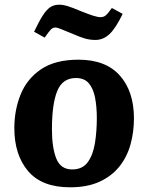

<svg xmlns="http://www.w3.org/2000/svg" viewBox="-20 -782 631 817"><path d="M278 15Q158 15 99.5 -54Q41 -123 41 -237Q41 -314 68 -380.5Q95 -447 155 -487.5Q215 -528 314 -528Q430 -528 490 -460.5Q550 -393 550 -278Q550 -221 535.5 -168Q521 -115 488.5 -74Q456 -33 404 -9Q352 15 278 15ZM287 -61Q331 -61 353.5 -92Q376 -123 384 -173Q392 -223 392 -279Q392 -328 384.5 -366.5Q377 -405 358 -427.5Q339 -450 303 -450Q246 -450 223.5 -394.5Q201 -339 201 -232Q201 -154 219.5 -107.5Q238 -61 287 -61ZM386 -612Q363 -612 342 -618Q321 -624 294 -636Q260 -650 241.5 -657.5Q223 -665 217 -665Q205 -665 197 -657Q189 -649 170 -622L125 -647Q146 -691 162 -716Q178 -741 194 -751.5Q210 -762 232 -762Q248 -762 266.5 -756.5Q285 -751 328 -733Q358 -721 377 -715Q396 -709 408 -709Q421 -709 430 -716.5Q439 -724 456 -748L502 -723Q472 -661 445.5 -636.5Q419 -612 386 -612Z"/></svg>

Font: Literata 12pt
Style: Bold Italic
Weight: 700
Italic angle: -2°
Designer: Latin by Veronika Burian and Jose Scaglione. Greek by Irene Vlachou. Cyrillic by Vera Evstafieva
Foundry: TypeTogether
Version: Version 3.002